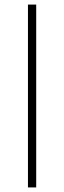

<svg xmlns="http://www.w3.org/2000/svg" viewBox="-20 -618 280 838"><path d="M102 -598H138V200H102Z"/></svg>

Font: IBM Plex Sans Hebrew ExtLt
Style: Regular
Weight: 200
Designer: Mike Abbink, Paul van der Laan, Pieter van Rosmalen, Yanek Iontef
Foundry: Bold Monday
Version: Version 1.3